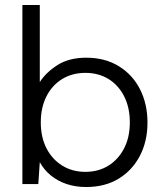

<svg xmlns="http://www.w3.org/2000/svg" viewBox="-20 -740 661 772"><path d="M326 12Q284 12 248 0Q212 -12 184.5 -34.5Q157 -57 140 -88L134 0H70V-720H140V-410Q164 -448 210.5 -478Q257 -508 327 -508Q402 -508 457.5 -474Q513 -440 543 -381Q573 -322 573 -247Q573 -172 542.5 -113.5Q512 -55 457 -21.5Q402 12 326 12ZM323 -49Q376 -49 416 -74Q456 -99 479 -143.5Q502 -188 502 -248Q502 -308 479 -353Q456 -398 416 -422.5Q376 -447 323 -447Q271 -447 230.5 -422.5Q190 -398 167 -353Q144 -308 144 -248Q144 -188 167 -143.5Q190 -99 230.5 -74Q271 -49 323 -49Z"/></svg>

Font: DM Sans 24pt Light
Style: Regular
Weight: 300
Designer: Colophon Foundry, Jonny Pinhorn
Foundry: Colophon Foundry
Version: Version 4.004;gftools[0.9.30]